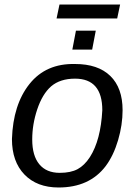

<svg xmlns="http://www.w3.org/2000/svg" viewBox="-20 -822 596 852"><path d="M524 -333Q524 -268 504 -200Q484 -132 449 -85Q377 10 240 10Q144 10 88.5 -47.5Q33 -105 33 -205Q38 -358 111 -449.5Q184 -541 313 -538Q415 -538 469.5 -485Q524 -432 524 -333ZM434 -333Q434 -473 313 -473Q247 -473 207 -439Q168 -405 145 -336Q123 -270 123 -203Q123 -131 154.5 -93Q186 -55 245 -55Q294 -55 324.5 -71.5Q355 -88 379 -125Q427 -200 434 -333ZM389 -602H301L317 -686H405ZM513 -802 500 -740H231L244 -802Z"/></svg>

Font: Libra Sans
Style: Italic
Weight: 400
Italic angle: -12°
Foundry: Context Ltd
Version: Version 1.002